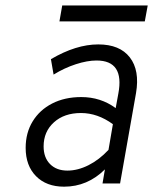

<svg xmlns="http://www.w3.org/2000/svg" viewBox="-20 -690 576 722"><path d="M221 12Q154.5 12 115.5 -27.5Q76.5 -67 76.5 -134Q76.5 -190.5 102.8 -233.5Q129 -276.5 176.2 -300.8Q223.5 -325 285.5 -325Q358.5 -325 415 -283.5L425 -338Q448.5 -462.5 343 -462.5Q308.5 -462.5 265.2 -448.5Q222 -434.5 181.5 -409.5L171.5 -467.5Q266 -523 349.5 -523Q430.5 -523 468.2 -474.2Q506 -425.5 491.5 -340L431.5 0H365.5L374.5 -53Q309 12 221 12ZM233.5 -48.5Q272.5 -48.5 312.8 -68.8Q353 -89 388 -126.5L404.5 -223Q347 -265 284.5 -265Q221.5 -265 182.8 -230Q144 -195 144 -139.5Q144 -97.5 168.2 -73Q192.5 -48.5 233.5 -48.5ZM203.5 -609.5 214 -669.5H535.5L524.5 -609.5Z"/></svg>

Font: Overpass Light
Style: Italic
Weight: 300
Italic angle: -10°
Designer: Delve Withrington, Dave Bailey, Thomas Jockin
Foundry: Delve Fonts LLC
Version: Version 4.000; ttfautohint (v1.8.3)